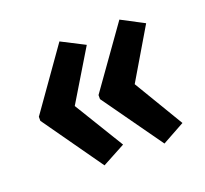

<svg xmlns="http://www.w3.org/2000/svg" viewBox="-84 -676 667 626"><g transform="rotate(-20 249.5 -363.0)"><path d="M32 -370 179 -578 259 -537 154 -363 259 -191 179 -148 32 -356ZM239 -370 387 -578 465 -537 362 -363 465 -191 387 -148 239 -356Z"/></g></svg>

Font: Noto Sans Kannada UI ExtraCondensed SemiBold
Style: Regular
Weight: 600
Width: 2
Designer: Jelle Bosma - Monotype Design Team
Foundry: Monotype Imaging Inc.
Version: Version 2.005; ttfautohint (v1.8.4.7-5d5b)